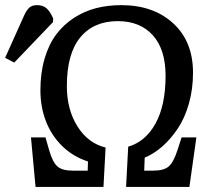

<svg xmlns="http://www.w3.org/2000/svg" viewBox="-71 -735 827 755"><path d="M22.9 -671.9Q32.7 -694.3 43.9 -704.6Q55.2 -714.8 74.2 -714.8Q99.1 -714.8 113.3 -701.2Q127.4 -687.5 138.2 -662.1L137.2 -647.9L-15.1 -488.8L-50.8 -507.8ZM433.1 -158.2Q501.5 -178.2 540.8 -249.8Q580.1 -321.3 580.1 -437Q580.1 -540.5 530 -596.2Q480 -651.9 392.1 -651.9Q297.4 -651.9 244.6 -587.9Q191.9 -523.9 191.9 -396Q191.9 -304.7 233.4 -238.3Q274.9 -171.9 344.2 -154.8L335.9 0H68.8L50.8 -194.8H107.9L122.1 -145Q135.7 -97.7 154.5 -80.8Q173.3 -64 214.8 -64H273.9L274.9 -100.1Q216.3 -118.7 173.6 -160.6Q130.9 -202.6 109.4 -258.8Q87.9 -314.9 87.9 -379.9Q87.9 -448.7 104.5 -504.9Q121.1 -561 150.1 -599.6Q179.2 -638.2 219.7 -664.6Q260.3 -690.9 306.6 -702.9Q353 -714.8 405.8 -714.8Q532.2 -714.8 610.1 -643.3Q688 -571.8 688 -449.2Q688 -384.8 671.9 -327.9Q655.8 -271 628.2 -229.7Q600.6 -188.5 567.6 -159.4Q534.7 -130.4 498 -115.2L496.1 -64H532.2Q573.7 -64 592.8 -80.8Q611.8 -97.7 627 -145L643.1 -194.8H701.2L673.8 0H424.8Z"/></svg>

Font: Literata Book Medium
Style: Italic
Weight: 500
Italic angle: -3°
Designer: Latin by Veronika Burian and Jose Scaglione. Greek by Irene Vlachou. Cyrillic by Vera Evstafieva
Foundry: TypeTogether
Version: Version 1.003;PS 001.003;hotconv 1.0.88;makeotf.lib2.5.64775